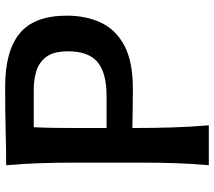

<svg xmlns="http://www.w3.org/2000/svg" viewBox="-62 -753 815 731"><g transform="rotate(-90 345.5 -387.5)"><path d="M82 0Q87.4 -63.5 89.6 -122.3Q91.8 -181.2 91.8 -253.4V-513.7Q91.8 -587.4 89.6 -647.2Q87.4 -707 82 -771.5Q134.8 -771.5 210 -773.4Q285.2 -775.4 380.9 -775.4Q516.6 -775.4 584 -720Q651.4 -664.6 651.4 -540.5Q651.4 -467.3 624.8 -410.6Q598.1 -354 537.4 -321.5Q476.6 -289.1 373 -289.1Q337.9 -289.1 296.4 -289.8Q254.9 -290.5 223.6 -291Q223.6 -211.4 225.8 -141.1Q228 -70.8 233.9 0ZM226.6 -666.5Q224.6 -625 224.1 -583Q223.6 -541 223.6 -493.2V-389.2H344.7Q433.6 -389.2 474.6 -423.6Q515.6 -458 515.6 -536.1Q515.6 -592.8 493.2 -620.6Q470.7 -648.4 437.7 -657.5Q404.8 -666.5 372.1 -666.5Z"/></g></svg>

Font: Pinar-DS3-FD SemiBold
Style: Regular
Weight: 600
Designer: Amin Abedi
Version: Version 3.000